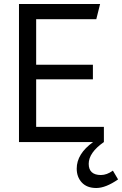

<svg xmlns="http://www.w3.org/2000/svg" viewBox="-20 -711 611 961"><path d="M75 0V-691H481L462 -615H161V-387H445V-314H161V-76H500V0ZM424 109Q424 137 439.5 151Q455 165 485 165Q515 165 545 143L571 187Q509 230 462 230Q415 230 389.5 202.5Q364 175 364 133Q364 59 446 0H500Q424 53 424 109Z"/></svg>

Font: Average Sans
Style: Regular
Weight: 400
Designer: Eduardo Rodriguez Tunni
Foundry: Eduardo Rodriguez Tunni
Version: Version 1.001